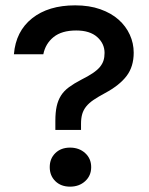

<svg xmlns="http://www.w3.org/2000/svg" viewBox="-20 -689 556 718"><path d="M261 -669Q314 -669 355 -654.5Q396 -640 423.5 -615.5Q451 -591 465.5 -559Q480 -527 480 -492Q480 -440 453.5 -405Q427 -370 373 -341Q347 -327 330 -315.5Q313 -304 302.5 -291Q292 -278 287.5 -262.5Q283 -247 283 -226V-203H187V-237Q187 -269 192 -291.5Q197 -314 208 -331.5Q219 -349 238 -363Q257 -377 284 -391Q310 -404 327 -415.5Q344 -427 353.5 -438.5Q363 -450 367 -462.5Q371 -475 371 -491Q371 -526 343.5 -550.5Q316 -575 265 -575Q211 -575 180.5 -550.5Q150 -526 142 -486H32Q39 -572 100 -620.5Q161 -669 261 -669ZM242 -137Q276 -137 298.5 -116.5Q321 -96 321 -64Q321 -32 298.5 -11.5Q276 9 242 9Q208 9 187 -11.5Q166 -32 166 -64Q166 -96 187 -116.5Q208 -137 242 -137Z"/></svg>

Font: Karla Tamil Upright
Style: Bold
Weight: 700
Designer: Jonathan Pinhorn
Foundry: Jonathan Pinhorn
Version: Version 1.001